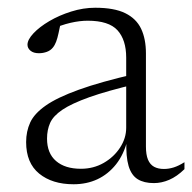

<svg xmlns="http://www.w3.org/2000/svg" viewBox="-20 -466 496 496"><path d="M331 -275.5 331.5 -249Q256 -231 210.5 -214.8Q165 -198.5 141.2 -182.5Q117.5 -166.5 109.5 -148.5Q101.5 -130.5 101.5 -108Q101.5 -70 124.8 -50Q148 -30 189 -30Q221.5 -30 248 -45.2Q274.5 -60.5 290.2 -84.8Q306 -109 306 -136V-317Q306 -363 283.5 -387.8Q261 -412.5 206.5 -412.5Q186 -412.5 162 -407Q138 -401.5 109 -388.5L137 -407.5Q134 -393 131.2 -380.2Q128.5 -367.5 125 -358.2Q121.5 -349 116.5 -343Q110.5 -335.5 100.8 -332Q91 -328.5 80.5 -328.5Q66.5 -328.5 58.8 -335Q51 -341.5 51 -350.5Q51 -363.5 66.5 -380Q82 -396.5 107.5 -411.5Q133 -426.5 164 -436.2Q195 -446 226 -446Q275 -446 303.5 -432Q332 -418 344.5 -391.8Q357 -365.5 357 -328V-87.5Q357 -66.5 362.2 -53.8Q367.5 -41 378 -35.2Q388.5 -29.5 403.5 -29.5Q416 -29.5 428.8 -33.5Q441.5 -37.5 456.5 -47V-29Q437 -10 417.2 -1.5Q397.5 7 377.5 7Q352 7 335.8 -3Q319.5 -13 312.2 -37.2Q305 -61.5 306.5 -103L309.5 -105Q300 -67 279.8 -41.5Q259.5 -16 231.8 -3Q204 10 170 10Q115 10 81.2 -17.5Q47.5 -45 47.5 -99Q47.5 -126.5 58 -149.5Q68.5 -172.5 98 -193.2Q127.5 -214 183.5 -234.2Q239.5 -254.5 331 -275.5Z"/></svg>

Font: Newsreader 16pt 16pt Light
Style: Regular
Weight: 300
Version: Version 1.003